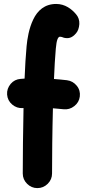

<svg xmlns="http://www.w3.org/2000/svg" viewBox="-20 -880 437 976"><path d="M16.1 -399.4C17.6 -378.9 26.4 -361.8 42 -348.6C57.6 -335.4 75.7 -329.1 96.2 -330.6H99.6C98.1 -270 97.2 -210.4 96.7 -152.3C96.2 -94.2 95.7 -42.5 95.7 2C95.7 22 103 39.6 117.7 54.2C132.3 68.8 149.9 76.2 169.9 76.2C190.4 76.2 208 68.8 222.7 54.2C237.3 39.6 244.6 22 244.6 2C244.6 -42 245.1 -93.3 245.6 -151.9C246.1 -210 247.6 -269.5 249 -329.6C266.6 -328.1 284.7 -326.7 302.7 -324.7C322.8 -322.3 341.3 -327.6 357.9 -340.8C374 -353.5 383.3 -369.6 385.7 -389.6C388.2 -409.7 383.3 -428.2 370.1 -444.3C356.9 -460.4 340.3 -469.7 320.3 -472.2C297.4 -474.6 275.4 -477.1 254.4 -478.5C256.8 -536.6 259.8 -589.4 263.7 -632.8C267.6 -677.7 274.9 -693.4 285.2 -693.4C290.5 -693.4 296.9 -691.4 305.2 -688C326.2 -683.6 344.7 -685.1 366.7 -710.9C376.5 -722.2 381.8 -737.8 383.3 -757.8C384.3 -777.3 378.4 -793.9 366.2 -808.1C344.2 -834 311 -859.9 265.6 -859.9C207 -859.9 170.4 -826.2 148.9 -780.8C127 -735.4 118.7 -682.6 115.2 -645.5C110.8 -598.1 107.4 -541 105 -480.5C98.1 -480 91.3 -479.5 85 -479C64.5 -477.5 47.4 -469.2 34.2 -453.6C21 -437.5 14.6 -419.4 16.1 -399.4Z"/></svg>

Font: Mikhak ExtraBold
Style: Regular
Weight: 800
Designer: Amin Abedi
Version: Version 3.2